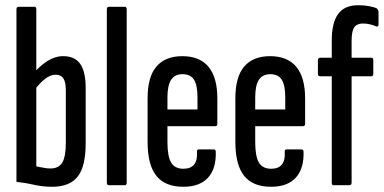

<svg xmlns="http://www.w3.org/2000/svg" viewBox="-20 -709 1469 735"><path d="M180 6Q143 6 111 -1.5Q79 -9 43 -13V-673Q43 -683 51 -683H112Q119 -683 119 -673V-72Q132 -70 146 -67Q160 -64 173 -64Q204 -64 218 -86Q232 -108 232 -164V-364Q232 -395 222.5 -409Q213 -423 193 -423Q172 -423 150.5 -405.5Q129 -388 108 -359L103 -422Q131 -456 161 -475Q191 -494 222 -494Q266 -494 287 -464.5Q308 -435 308 -372V-161Q308 -71 277 -32.5Q246 6 180 6Z M397 0Q389 0 389 -10V-673Q389 -683 397 -683H458Q465 -683 465 -673V-10Q465 0 458 0Z M682 6Q612 6 578.5 -36Q545 -78 545 -166V-332Q545 -415 579 -454.5Q613 -494 678 -494Q744 -494 778 -453.5Q812 -413 812 -332V-235Q812 -226 804 -226H621V-165Q621 -111 635 -87Q649 -63 682 -63Q710 -63 723 -79Q736 -95 734 -127Q733 -137 741 -137H798Q806 -137 806 -128Q808 -63 776 -28.5Q744 6 682 6ZM621 -290H736V-336Q736 -383 722.5 -404Q709 -425 679 -425Q649 -425 635 -403.5Q621 -382 621 -336Z M1018 6Q948 6 914.5 -36Q881 -78 881 -166V-332Q881 -415 915 -454.5Q949 -494 1014 -494Q1080 -494 1114 -453.5Q1148 -413 1148 -332V-235Q1148 -226 1140 -226H957V-165Q957 -111 971 -87Q985 -63 1018 -63Q1046 -63 1059 -79Q1072 -95 1070 -127Q1069 -137 1077 -137H1134Q1142 -137 1142 -128Q1144 -63 1112 -28.5Q1080 6 1018 6ZM957 -290H1072V-336Q1072 -383 1058.5 -404Q1045 -425 1015 -425Q985 -425 971 -403.5Q957 -382 957 -336Z M1257 0Q1250 0 1250 -10V-417H1206Q1197 -417 1197 -426V-478Q1197 -488 1206 -488H1250V-554Q1250 -622 1274.5 -655.5Q1299 -689 1351 -689Q1374 -689 1393 -685.5Q1412 -682 1422 -677Q1429 -671 1429 -663V-615Q1429 -610 1426 -608Q1423 -606 1418 -609Q1408 -613 1395.5 -616Q1383 -619 1369 -619Q1346 -619 1336 -604Q1326 -589 1326 -553V-488H1401Q1409 -488 1409 -478V-426Q1409 -417 1401 -417H1326V-10Q1326 0 1317 0Z"/></svg>

Font: Sofia Sans Extra Condensed Medium
Style: Regular
Weight: 500
Version: Version 4.100